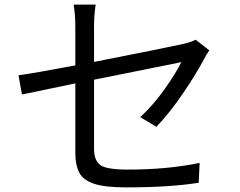

<svg xmlns="http://www.w3.org/2000/svg" viewBox="-20 -793 1040 831"><path d="M886 -575Q873 -557 862 -535Q827 -470 772.5 -389.5Q718 -309 657 -244L587 -286Q645 -340 693 -408Q741 -476 765 -524L387 -448V-150Q387 -98 414.5 -78.5Q442 -59 532 -59Q706 -59 844 -88L840 -2Q714 18 526 18Q433 18 386 2Q339 -14 322.5 -47Q306 -80 306 -129V-432L75 -384L60 -467Q137 -478 306 -510V-681Q306 -726 299 -773H394Q387 -725 387 -681V-525Q677 -582 774 -603Q808 -611 827 -621Z"/></svg>

Font: Gothic Nguyen
Style: Regular
Weight: 400
Designer: MORI Takayuki
Version: Version 1.220;July 21, 2023;FontCreator 14.0.0.2814 64-bit